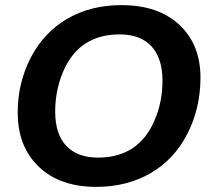

<svg xmlns="http://www.w3.org/2000/svg" viewBox="-20 -718 818 748"><path d="M453 -698Q596 -698 678 -622Q761 -545 761 -416Q761 -295 709 -195Q658 -96 566 -43Q474 10 355 10Q213 10 131 -68.5Q49 -147 49 -280Q49 -395 100 -494Q152 -593 243 -645.5Q334 -698 453 -698ZM446 -584Q366 -584 311 -547Q257 -512 225 -437Q195 -364 195 -284Q195 -195 238.5 -149.5Q282 -104 362 -104Q440 -104 496 -140Q552 -178 582 -249Q613 -320 613 -404Q613 -491 570 -537.5Q527 -584 446 -584Z"/></svg>

Font: Libra Sans
Style: Bold Italic
Weight: 700
Italic angle: -12°
Foundry: Context Ltd
Version: Version 1.002